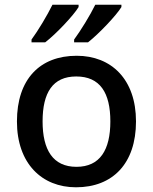

<svg xmlns="http://www.w3.org/2000/svg" viewBox="-20 -786 649 816"><path d="M496 -756V-766H385C363 -721 323 -656 295 -618V-606H354C400 -642 475 -721 496 -756ZM314 -756V-766H203C181 -721 142 -656 114 -618V-606H172C219 -642 293 -721 314 -756ZM558 -270C558 -449 453 -549 306 -549C149 -549 52 -449 52 -270C52 -91 158 10 303 10C459 10 558 -91 558 -270ZM161 -270C161 -392 204 -461 304 -461C405 -461 449 -392 449 -270C449 -149 405 -77 305 -77C205 -77 161 -149 161 -270Z"/></svg>

Font: Noto Sans Gunjala Gondi Medium
Style: Regular
Weight: 500
Designer: Ek Type
Foundry: Ek Type
Version: Version 1.004